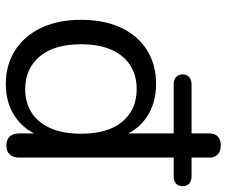

<svg xmlns="http://www.w3.org/2000/svg" viewBox="-78 -674 761 644"><g transform="rotate(90 302.0 -351.5)"><path d="M261 9Q197 9 148.5 -22Q100 -53 73 -109.5Q46 -166 46 -243Q46 -321 72.5 -377.5Q99 -434 147.5 -464.5Q196 -495 261 -495Q327 -495 374.5 -462Q422 -429 438 -373H427V-554H263Q247 -554 238 -562Q229 -570 229 -584Q229 -598 238 -606Q247 -614 263 -614H459L427 -581V-675Q427 -692 437.5 -702Q448 -712 467 -712Q487 -712 497.5 -702Q508 -692 508 -675V-581L476 -614H570Q587 -614 595.5 -606Q604 -598 604 -584Q604 -570 595.5 -562Q587 -554 570 -554H508V-35Q508 -15 497.5 -4Q487 7 468 7Q448 7 437.5 -4Q427 -15 427 -35V-129L438 -115Q422 -59 375 -25Q328 9 261 9ZM278 -56Q324 -56 358 -78Q392 -100 410 -142Q428 -184 428 -243Q428 -334 387.5 -382Q347 -430 278 -430Q233 -430 199 -408.5Q165 -387 146.5 -345.5Q128 -304 128 -243Q128 -153 169 -104.5Q210 -56 278 -56Z"/></g></svg>

Font: Nunito ExtraLight
Style: Regular
Weight: 400
Version: Version 3.602